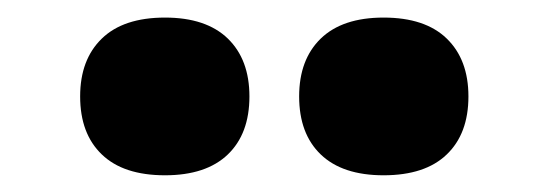

<svg xmlns="http://www.w3.org/2000/svg" viewBox="-20 -822 626 224"><path d="M427.5 -617.5Q379.5 -617.5 354.2 -641.8Q329 -666 329 -709.5Q329 -752.5 354.2 -777Q379.5 -801.5 427.5 -801.5Q476 -801.5 501.2 -777Q526.5 -752.5 526.5 -709.5Q526.5 -666 501.2 -641.8Q476 -617.5 427.5 -617.5ZM172.5 -617.5Q124 -617.5 98.8 -641.8Q73.5 -666 73.5 -709.5Q73.5 -752.5 98.8 -777Q124 -801.5 172.5 -801.5Q220.5 -801.5 245.8 -777Q271 -752.5 271 -709.5Q271 -666 245.8 -641.8Q220.5 -617.5 172.5 -617.5Z"/></svg>

Font: Encode Sans XBd
Style: Regular
Weight: 800
Designer: Multiple Designers
Foundry: Impallari Type
Version: Version 3.002; ttfautohint (v1.8.3) -l 8 -r 50 -G 200 -x 14 